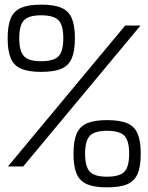

<svg xmlns="http://www.w3.org/2000/svg" viewBox="-20 -814 640 828"><path d="M14 -96 520 -704H586L80 -96ZM441 -6Q387 -6 355.5 -19.5Q324 -33 310.5 -64.5Q297 -96 297 -151Q297 -206 310.5 -237.5Q324 -269 355.5 -282.5Q387 -296 441 -296Q497 -296 528.5 -282.5Q560 -269 573.5 -237.5Q587 -206 587 -151Q587 -96 573.5 -64.5Q560 -33 528.5 -19.5Q497 -6 441 -6ZM441 -52Q496 -52 516.5 -73.5Q537 -95 537 -151Q537 -207 516.5 -228.5Q496 -250 441 -250Q388 -250 367.5 -228.5Q347 -207 347 -151Q347 -95 367.5 -73.5Q388 -52 441 -52ZM157 -504Q103 -504 71.5 -517.5Q40 -531 26.5 -562.5Q13 -594 13 -649Q13 -704 26.5 -735.5Q40 -767 71.5 -780.5Q103 -794 157 -794Q213 -794 244.5 -780.5Q276 -767 289.5 -735.5Q303 -704 303 -649Q303 -594 289.5 -562.5Q276 -531 244.5 -517.5Q213 -504 157 -504ZM157 -550Q212 -550 232.5 -571.5Q253 -593 253 -649Q253 -705 232.5 -726.5Q212 -748 157 -748Q104 -748 83.5 -726.5Q63 -705 63 -649Q63 -593 83.5 -571.5Q104 -550 157 -550Z"/></svg>

Font: Victor Mono Thin
Style: Regular
Weight: 100
Monospace: yes
Designer: Rune Bjørnerås
Version: Version 1.561;gftools[0.9.30]